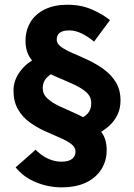

<svg xmlns="http://www.w3.org/2000/svg" viewBox="-20 -710 568 814"><path d="M240.2 84.3Q185.9 84.3 133.1 63Q80.3 41.8 46.3 -0.5L131 -75.2Q155.3 -50.4 183.3 -37.4Q211.2 -24.5 240.2 -24.5Q270.9 -24.5 285.5 -36.3Q300.1 -48 300.1 -66.7Q300.1 -86.2 281.2 -100.2Q262.4 -114.1 232.4 -126.8Q202.3 -139.5 168.6 -154.9Q134.9 -170.3 104.9 -192.2Q74.9 -214.1 56 -246.9Q37.2 -279.7 37.2 -326.3Q37.2 -372.1 69 -412.2Q100.8 -452.4 152.7 -470.9L225.7 -409Q193.6 -397.9 177.4 -380Q161.1 -362.1 161.1 -336.6Q161.1 -310.8 180.8 -292.7Q200.5 -274.6 231.3 -260.1Q262.2 -245.5 296.7 -230.5Q331.2 -215.5 362.1 -195.5Q392.9 -175.4 412.6 -146.4Q432.3 -117.3 432.3 -73.6Q432.3 -28.8 410.3 6.9Q388.3 42.5 345.8 63.4Q303.3 84.3 240.2 84.3ZM383.8 -137.4 300.6 -198Q334.9 -210.6 350.9 -227.7Q366.9 -244.9 366.9 -272.1Q366.9 -299.9 346.8 -318.1Q326.8 -336.3 295.2 -350.9Q263.6 -365.5 227.6 -380.5Q191.6 -395.5 160 -415.1Q128.4 -434.6 108.3 -464Q88.2 -493.4 88.2 -536.7Q88.2 -581.6 109.2 -616.3Q130.2 -650.9 170.3 -670.4Q210.3 -689.9 266 -689.9Q324 -689.9 369.9 -669.6Q415.9 -649.4 446.2 -624.7L378.7 -533.5Q355.5 -553.5 327.8 -567.3Q300.1 -581.1 274.3 -581.1Q246.6 -581.1 233.5 -571.2Q220.4 -561.3 220.4 -542Q220.4 -524.3 240.1 -510.5Q259.7 -496.8 290.5 -483.7Q321.3 -470.7 355.6 -454.5Q390 -438.2 420.7 -415.8Q451.5 -393.3 471.2 -361.3Q490.9 -329.4 490.9 -284Q490.9 -250.8 478.3 -224Q465.8 -197.3 442 -175.7Q418.1 -154.1 383.8 -137.4Z"/></svg>

Font: Source Sans 3 Variable
Style: Regular
Weight: 200
Designer: Paul D. Hunt
Foundry: Adobe Systems Incorporated
Version: Version 3.026